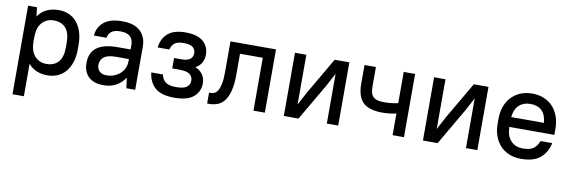

<svg xmlns="http://www.w3.org/2000/svg" viewBox="-52 -902 4433 1495"><g transform="rotate(10 2165.0 -154.0)"><path d="M317 8Q218 8 165 -57V200H75V-500H145L154 -428Q180 -468 222 -488Q264 -508 318 -508Q360 -508 396.5 -492.5Q433 -477 459 -446.5Q485 -416 500 -371.5Q515 -327 515 -269V-231Q515 -173 500 -128.5Q485 -84 458.5 -53.5Q432 -23 395.5 -7.5Q359 8 317 8ZM293 -78Q353 -78 387 -115Q421 -152 421 -231V-269Q421 -347 387 -384.5Q353 -422 293 -422Q239 -422 203 -385Q167 -348 165 -276V-231Q165 -157 201 -117.5Q237 -78 293 -78Z M760 8Q682 8 641 -31.5Q600 -71 600 -140Q600 -178 612 -208.5Q624 -239 650.5 -260Q677 -281 718.5 -292Q760 -303 820 -303H920V-340Q920 -382 895.5 -405Q871 -428 820 -428Q769 -428 746.5 -409Q724 -390 720 -360H620Q624 -424 672.5 -466Q721 -508 820 -508Q914 -508 962 -463Q1010 -418 1010 -340V0H940L929 -82Q902 -39 858.5 -15.5Q815 8 760 8ZM770 -72Q803 -72 830.5 -83Q858 -94 878 -112.5Q898 -131 909 -156Q920 -181 920 -209V-227H820Q751 -227 722.5 -203.5Q694 -180 694 -142Q694 -110 714 -91Q734 -72 770 -72Z M1320 -508Q1414 -508 1459.5 -468Q1505 -428 1505 -365Q1505 -329 1489 -300.5Q1473 -272 1441 -255Q1482 -237 1501 -207.5Q1520 -178 1520 -140Q1520 -75 1471.5 -33.5Q1423 8 1320 8Q1216 8 1167 -35.5Q1118 -79 1110 -155H1202Q1209 -117 1235 -96.5Q1261 -76 1320 -76Q1380 -76 1404 -95.5Q1428 -115 1428 -145Q1428 -177 1404 -195.5Q1380 -214 1320 -214H1265V-296H1320Q1371 -296 1392 -313Q1413 -330 1413 -360Q1413 -389 1392 -406.5Q1371 -424 1320 -424Q1269 -424 1247 -405.5Q1225 -387 1217 -355H1125Q1133 -425 1179.5 -466.5Q1226 -508 1320 -508Z M1580 -78H1595Q1611 -78 1625.5 -86Q1640 -94 1651 -114Q1662 -134 1668.5 -168Q1675 -202 1675 -254V-500H2035V0H1945V-418H1765V-254Q1765 -180 1753 -130Q1741 -80 1719 -49Q1697 -18 1665.5 -5Q1634 8 1595 8H1580Z M2525 -393 2470 -290 2301 0H2185V-500H2275V-107L2330 -210L2499 -500H2615V0H2525Z M3045 -171Q3023 -166 2995.5 -162.5Q2968 -159 2935 -159Q2829 -159 2782 -205Q2735 -251 2735 -350V-500H2825V-350Q2825 -319 2830.5 -298Q2836 -277 2849 -264.5Q2862 -252 2883 -246.5Q2904 -241 2935 -241Q2967 -241 2995.5 -244.5Q3024 -248 3045 -253V-500H3135V0H3045Z M3625 -393 3570 -290 3401 0H3285V-500H3375V-107L3430 -210L3599 -500H3715V0H3625Z M4060 8Q4010 8 3968.5 -8.5Q3927 -25 3897.5 -56Q3868 -87 3851.5 -131Q3835 -175 3835 -231V-269Q3835 -324 3851.5 -368Q3868 -412 3898 -443Q3928 -474 3969 -491Q4010 -508 4060 -508Q4110 -508 4151.5 -491.5Q4193 -475 4222.5 -444Q4252 -413 4268.5 -368.5Q4285 -324 4285 -269V-221H3929Q3931 -148 3967 -111Q4003 -74 4060 -74Q4119 -74 4146 -95Q4173 -116 4188 -155H4280Q4265 -81 4213 -36.5Q4161 8 4060 8ZM4060 -426Q4006 -426 3971.5 -394.5Q3937 -363 3930 -299H4189Q4183 -365 4150 -395.5Q4117 -426 4060 -426Z"/></g></svg>

Font: PT Root UI Web Medium
Style: Regular
Weight: 500
Designer: Vitaly Kuzmin
Foundry: ParaType Ltd.
Version: Version 1.001W